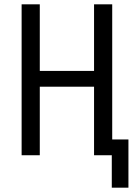

<svg xmlns="http://www.w3.org/2000/svg" viewBox="-20 -718 640 888"><path d="M497 0H415V-317H164V0H80V-698H164V-390H415V-698H499V-73H574V150H497Z"/></svg>

Font: Lilex
Style: Regular
Weight: 400
Monospace: yes
Designer: Mike Abbink, Paul van der Laan, Pieter van Rosmalen, Mikhael Khrustik
Foundry: Mikhael Khrustik
Version: Version 2.510